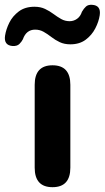

<svg xmlns="http://www.w3.org/2000/svg" viewBox="-85 -769 435 797"><path d="M133 8Q59 8 59 -73V-417Q59 -498 133 -498Q207 -498 207 -417V-73Q207 8 133 8ZM-33 -578Q-70 -581 -64 -621Q-60 -647 -46.5 -674.5Q-33 -702 -7 -721.5Q19 -741 58 -741Q83 -741 102 -732Q121 -723 137 -711Q153 -699 169 -690Q185 -681 204 -681Q221 -681 235 -691Q249 -701 255 -720Q263 -734 272 -742Q281 -750 297 -749Q335 -747 329 -706Q325 -679 310.5 -651Q296 -623 270.5 -604Q245 -585 207 -585Q182 -585 163 -594Q144 -603 128 -615.5Q112 -628 96 -637Q80 -646 61 -646Q24 -646 10 -606Q5 -596 -4.5 -586.5Q-14 -577 -33 -578Z"/></svg>

Font: Chiron GoRound TC
Style: Bold
Weight: 700
Designer: Ryoko NISHIZUKA 西塚涼子 (kana, bopomofo & ideographs); Paul D. Hunt (Latin, Greek & Cyrillic); Sandoll Communications 산돌커뮤니
Foundry: Adobe
Version: Version 1.000;hotconv 1.1.1;makeotfexe 2.6.0